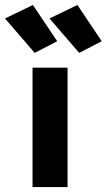

<svg xmlns="http://www.w3.org/2000/svg" viewBox="-90 -759 433 779"><path d="M42 0H184.1V-484.4H42ZM50.8 -544.4 142.1 -591.8 43.5 -738.8 -69.8 -684.1ZM231.4 -544.4 322.8 -591.8 224.1 -738.8 110.8 -684.1Z"/></svg>

Font: Roboto Flex
Style: wght 700 wdth 25 opsz 34 GRAD 0.00 slnt 0.00 XTRA 468 XOPQ 96 YOPQ 79 YTLC 514 YTUC 712 YTAS 750 YTDE -203.00 YTFI 738
Weight: 700
Width: 1
Designer: Berlow after Robertson
Foundry: Google
Version: Version 3.100